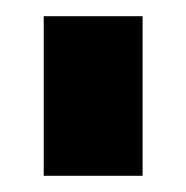

<svg xmlns="http://www.w3.org/2000/svg" viewBox="-20 -364 230 237"><path d="M34 -344H156V-147H34Z"/></svg>

Font: Teko Medium
Style: Regular
Weight: 500
Designer: Manushi Parikh, Jonny Pinhorn
Foundry: Indian Type Foundry
Version: Version 1.106;PS 1.0;hotconv 1.0.78;makeotf.lib2.5.61930; tt